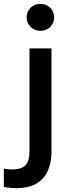

<svg xmlns="http://www.w3.org/2000/svg" viewBox="-64 -781 367 996"><path d="M146 -621C186 -621 217 -652 217 -691C217 -730 186 -761 146 -761C104 -761 74 -730 74 -691C74 -653 104 -621 146 -621ZM24 195C172 195 203 88 203 5V-530H89V4C89 68 67 98 -2 98C-25 98 -44 94 -44 94V189C-44 189 -16 195 24 195Z"/></svg>

Font: Be Vietnam Pro Medium
Style: Regular
Weight: 500
Designer: Lam Bao, Tony Le, Vietanh Nguyen
Foundry: Yellow Type Foundry
Version: Version 1.002